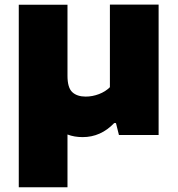

<svg xmlns="http://www.w3.org/2000/svg" viewBox="-20 -568 751 808"><path d="M59 220V-548H264V-249Q264 -199 284.2 -180.2Q304.5 -161.5 340.5 -161.5Q369 -161.5 396.5 -172Q424 -182.5 442.5 -201V-548.5H647.5V0H480.5L468 -50H460.5Q404 9 328 9Q292.5 9 264 -2V220Z"/></svg>

Font: Encode Sans Expanded Expanded ExtraBold
Style: Regular
Weight: 800
Width: 7
Designer: Multiple Designers
Foundry: Impallari Type
Version: Version 3.000; ttfautohint (v1.8.3) -l 8 -r 50 -G 200 -x 14 